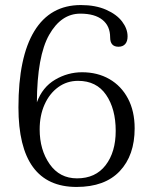

<svg xmlns="http://www.w3.org/2000/svg" viewBox="-20 -730 605 760"><path d="M53 -305Q53 -504 116 -607Q179 -710 300 -710Q358 -710 400 -691.5Q442 -673 463.5 -644.5Q485 -616 485 -586Q485 -566 475.5 -555.5Q466 -545 449 -545Q416 -545 416 -582Q416 -627 385.5 -651.5Q355 -676 298 -676Q222 -676 174.5 -592Q127 -508 126 -325Q148 -385 198 -414.5Q248 -444 305 -444Q366 -444 413 -417Q460 -390 486.5 -340Q513 -290 513 -222Q513 -115 454 -52.5Q395 10 283 10Q53 10 53 -305ZM438 -212Q438 -299 400 -354.5Q362 -410 289 -410Q245 -410 210.5 -385Q176 -360 156.5 -316.5Q137 -273 137 -218Q137 -137 176.5 -80.5Q216 -24 285 -24Q358 -24 398 -76Q438 -128 438 -212Z"/></svg>

Font: Taviraj Light
Style: Regular
Weight: 300
Designer: Katatrad Team
Foundry: CadsonDemak
Version: Version 1.001